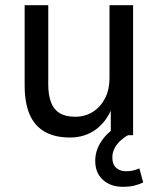

<svg xmlns="http://www.w3.org/2000/svg" viewBox="-20 -521 610 740"><path d="M250 9Q191 9 152 -13.5Q113 -36 94 -80.5Q75 -125 75 -192V-501H166V-195Q166 -155 176.5 -127Q187 -99 210 -85Q233 -71 270 -71Q308 -71 338 -90Q368 -109 385 -142.5Q402 -176 402 -218V-501H493V0H407V-111H414Q392 -53 349.5 -22Q307 9 250 9ZM454 199Q406 199 376.5 172Q347 145 347 99Q347 57 373 20Q399 -17 442 -39L474 0Q460 7 445.5 20Q431 33 422 49.5Q413 66 413 86Q413 113 428 126Q443 139 465 139Q479 139 491.5 136.5Q504 134 517 128L532 182Q516 190 497 194.5Q478 199 454 199Z"/></svg>

Font: Nunitoga
Style: Medium
Weight: 500
Designer: Vernon Adams
Foundry: Vernon Adams
Version: Version 1.0